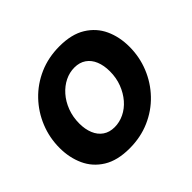

<svg xmlns="http://www.w3.org/2000/svg" viewBox="-134 -689 855 855"><g transform="rotate(-45 293.0 -261.5)"><path d="M234 10Q158 10 109.5 -20Q61 -50 38 -100.5Q15 -151 15 -212Q15 -276 38.5 -334Q62 -392 105 -437Q148 -482 206.5 -507.5Q265 -533 335 -533Q411 -533 459.5 -503Q508 -473 531 -423Q554 -373 554 -311Q554 -247 530.5 -189Q507 -131 464 -86Q421 -41 362.5 -15.5Q304 10 234 10ZM254 -104Q285 -104 314 -118Q343 -132 365.5 -158Q388 -184 401.5 -219Q415 -254 415 -295Q415 -332 403.5 -360Q392 -388 369.5 -403.5Q347 -419 315 -419Q284 -419 255.5 -405Q227 -391 204 -365Q181 -339 167.5 -303.5Q154 -268 154 -227Q154 -191 165.5 -163Q177 -135 199.5 -119.5Q222 -104 254 -104Z"/></g></svg>

Font: Raleway Thin
Style: Bold Italic
Weight: 700
Italic angle: -12°
Version: Version 4.026